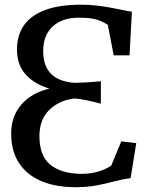

<svg xmlns="http://www.w3.org/2000/svg" viewBox="-20 -771 630 802"><path d="M298.2 11Q214.8 11.4 153.9 -14Q93.1 -39.3 59.8 -89.4Q26.6 -139.6 26.6 -213.8Q26.6 -284.1 68.5 -333.4Q110.5 -382.6 186.3 -401.1Q124.3 -419.1 87.6 -459.6Q50.8 -500.1 50.9 -565Q51.1 -623.6 80 -665.2Q109 -706.8 168.3 -729.1Q227.7 -751.4 318.5 -751.4Q352.5 -751.4 381.5 -748.1Q410.5 -744.8 436.1 -740.1Q461.7 -735.5 485 -730.6Q508.3 -725.6 530.8 -722.1L521.2 -540H454.9L430.3 -667.2Q410.1 -681 383.8 -689.1Q357.6 -697.1 310 -697.1Q239.6 -697.1 199.9 -660.2Q160.3 -623.4 160.3 -557.1Q160.3 -496.8 192.5 -463.4Q224.7 -430 290.9 -425Q313 -425.3 341.5 -426.8Q369.9 -428.4 401.4 -431.4L401.1 -337.8Q364 -347.8 337.9 -353Q311.9 -358.1 290.9 -359.7Q226.3 -351.9 185.5 -311.5Q144.7 -271.2 144.7 -202.6Q144.7 -120.5 189.6 -83.4Q234.6 -46.3 317.6 -44.8Q358.5 -44.5 390.1 -54.2Q421.7 -64 444.6 -79L486.6 -180.5L549.1 -173L525.6 -27Q491.1 -22.4 457.4 -13.4Q423.7 -4.3 385.3 3.2Q346.9 10.6 298.2 11Z"/></svg>

Font: Merriweather Light
Style: Regular
Weight: 300
Version: Version 2.100